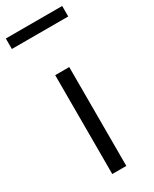

<svg xmlns="http://www.w3.org/2000/svg" viewBox="-214 -839 710 888"><g transform="rotate(-30 140.5 -394.5)"><path d="M0 0ZM103 -528H178V0H103ZM-10 -789H291V-733H-10Z"/></g></svg>

Font: Martel Sans Light
Style: Regular
Weight: 300
Designer: Dan Reynolds and Mathieu Réguer
Foundry: Dan Reynolds and Mathieu Réguer
Version: Version 1.002; ttfautohint (v1.1) -l 5 -r 5 -G 72 -x 0 -D la